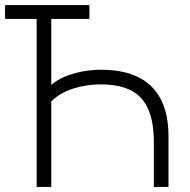

<svg xmlns="http://www.w3.org/2000/svg" viewBox="-20 -740 753 760"><path d="M125 -665V0H183V-338.5C230.5 -387.5 312.5 -406 378.5 -406C526.5 -406 589 -336 589 -176V0H647V-199.5C647 -383.5 548 -464 379.5 -464C316.5 -464 233.5 -447.5 183 -404V-665H334V-720H0V-665Z"/></svg>

Font: Vela Sans Light
Style: Regular
Weight: 300
Designer: Principal design: Mikhail Sharanda - project Manrope.
Design modification: Ravid Balaliev
Foundry: Mikhail Sharanda
Version: Version 1.001